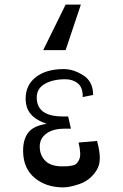

<svg xmlns="http://www.w3.org/2000/svg" viewBox="-20 -799 532 831"><path d="M167 -582 264 -779H330L264 -582ZM253 12Q179 12 129.5 -29.5Q80 -71 80 -147Q80 -197 103 -226Q126 -255 182 -263Q134 -280 112.5 -306Q91 -332 91 -372Q91 -431 135.5 -465.5Q180 -500 256 -500Q298 -500 340.5 -473Q383 -446 383 -388L338 -379Q339 -420 317 -438Q295 -456 263 -456Q209 -456 174 -436Q139 -416 139 -377Q139 -295 252 -295H275L287 -242H265Q211 -243 181.5 -221.5Q152 -200 152 -165Q152 -128 175 -104Q198 -80 246 -79Q262 -79 271 -79.5Q280 -80 292.5 -82.5Q305 -85 311.5 -91.5Q318 -98 323 -109Q328 -120 327 -138.5Q326 -157 320 -182L400 -189Q412 -146 412 -114.5Q412 -83 397 -60.5Q382 -38 364 -24Q346 -10 322.5 -2Q299 6 282.5 9Q266 12 253 12Z"/></svg>

Font: OpenDyslexic
Style: Regular
Weight: 400
Designer: Abbie Gonzalez
Version: Version 0.920;hotconv 1.0.109;makeotfexe 2.5.65596